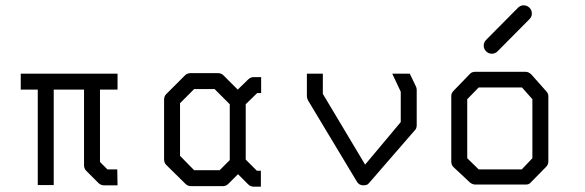

<svg xmlns="http://www.w3.org/2000/svg" viewBox="-20 -747 2200 722"><path d="M58 -410V-470H422V-410H356V-138L384 -110H421L422 -50H372Q359 -50 350 -59L304 -105Q296 -113 296 -126V-410H182V-51H122V-410Z M904 -147 946 -105H961V-45H934Q922 -45 913 -54L875 -92L839 -56Q830 -47 818 -47H698Q686 -47 677 -56L605 -127Q597 -135 597 -148V-372Q597 -385 605 -393L676 -464Q684 -472 697 -472H799Q812 -472 820 -464L874 -410L913 -448Q922 -457 934 -457H962V-397H947L904 -355ZM844 -145V-355L787 -412H710L657 -359V-161L710 -107H806Z M1521 -470 1544 -422Q1547 -416 1547 -409V-276Q1547 -262.5 1538 -255L1368 -59L1363 -54Q1356.5 -50 1347 -50Q1330 -50 1322 -64L1138 -370Q1134 -378 1134 -386V-470H1194V-394L1353 -128L1487 -288V-402L1455 -470Z M1737 -374V-152L1780 -110H1942L1982 -152V-374L1943 -418H1780ZM1687 -407 1748 -470Q1755 -477 1768 -477H1956Q1968 -477 1978 -467L2034 -404Q2042 -396 2042 -385V-140Q2042 -128 2033 -119L1975 -60Q1969 -53 1957.5 -53H1954H1768Q1757.5 -53 1748 -60L1686 -118Q1677 -126 1677 -140V-387Q1677 -397 1687 -407ZM1799 -575Q1799 -588 1808 -597L1928 -718Q1937 -727 1949 -727Q1962 -727 1971 -718Q1980 -709 1980 -696Q1980 -684 1971 -675L1851 -554Q1842 -545 1829 -545Q1817 -545 1808 -554Q1799 -563 1799 -575Z"/></svg>

Font: 3270 Nerd Font Mono
Style: Regular
Weight: 400
Monospace: yes
Version: Version 3.0.1;Nerd Fonts 3.0.0